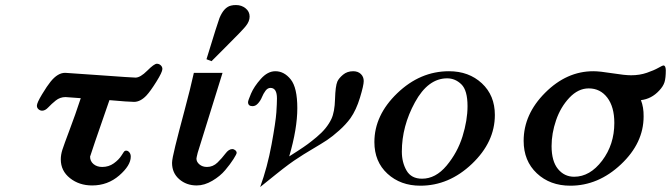

<svg xmlns="http://www.w3.org/2000/svg" viewBox="-20 -734 2673 765"><path d="M127 -313Q127 -324.2 147.5 -358.2Q168 -392.1 181.2 -408.2Q210 -444.3 240.2 -443.8Q247.1 -443.8 377.4 -434.3Q507.8 -424.8 520 -424.8Q539.1 -424.8 566.7 -452.4Q594.2 -480 605 -480Q613.8 -480 620.4 -473.9Q627 -467.8 627 -459Q627 -446.8 603 -408.4Q579.1 -370.1 563 -353Q539.1 -328.1 514.2 -328.1Q493.2 -328.1 416 -335Q339.8 -115.7 338.9 -109.9Q338.9 -91.8 352.5 -80.3Q366.2 -68.8 387.2 -68.8Q413.1 -68.8 433.1 -83Q453.1 -97.2 464.1 -114.5Q475.1 -131.8 476.1 -131.8Q479 -133.8 482.9 -133.8Q489.7 -133.8 495.4 -127Q501 -120.1 501 -109.9Q501 -74.7 455.1 -34.9Q409.2 4.9 347.2 4.9Q295.4 4.9 258.8 -24.2Q222.2 -53.2 222.2 -99.1Q222.2 -117.2 228.5 -137.2Q234.9 -157.2 257.3 -216.6Q279.8 -275.9 301.8 -342.8Q243.7 -346.7 241.2 -347.2Q219.2 -347.2 202.1 -333.5Q185.1 -319.8 172.6 -306.4Q160.2 -293 147.9 -293Q140.1 -293 133.5 -298.6Q127 -304.2 127 -313Z M665.5 -85Q665.5 -100.1 678.5 -152.6Q691.4 -205.1 715.1 -293.5Q738.8 -381.8 752.4 -443.8H866.7L767.6 -125Q762.7 -105 762.7 -102.1Q762.7 -88.9 774.7 -78.9Q786.6 -68.8 804.7 -68.8Q828.6 -68.8 846.7 -86.4Q864.7 -104 878.2 -122.1Q891.6 -140.1 905.8 -140.1Q911.6 -140.1 917.2 -135.5Q922.9 -130.9 922.9 -125Q922.9 -120.1 910.2 -100.1Q897.5 -80.1 877.4 -56.2Q857.4 -32.2 825.9 -13.7Q794.4 4.9 763.7 4.9Q722.7 4.9 694.1 -20Q665.5 -44.9 665.5 -85ZM802.7 -498Q848.6 -647.9 854.5 -662.1Q872.6 -706.1 901.4 -711.9Q909.2 -713.9 920.4 -713.9Q942.4 -713.9 958.5 -700.9Q974.6 -688 974.6 -668Q974.6 -648.9 959.2 -629.9Q943.8 -610.8 878.4 -545.9Q844.2 -511.7 822.8 -490.2Z M968.3 -327.1Q968.3 -333 980.2 -361.1Q992.2 -389.2 1019.3 -419.7Q1046.4 -450.2 1077.1 -450.2Q1112.3 -450.2 1138.4 -417.5Q1164.6 -384.8 1164.6 -303Q1164.6 -221.2 1132.3 -110.8Q1140.1 -115.7 1165.8 -132.3Q1191.4 -148.9 1206.3 -159.9Q1221.2 -170.9 1241.7 -188Q1262.2 -205.1 1276.9 -223.1Q1291.5 -241.2 1300.3 -259.8Q1313.5 -287.6 1314.9 -339.4Q1316.4 -391.1 1324.2 -409.2Q1330.1 -422.4 1346.7 -436.3Q1363.3 -450.2 1387.2 -450.2Q1406.2 -450.2 1417.7 -439.2Q1429.2 -428.2 1429.2 -411.1Q1429.2 -394 1414.3 -345Q1399.4 -295.9 1376.5 -263.2Q1358.4 -238.3 1331.3 -214.1Q1304.2 -189.9 1283.2 -176Q1262.2 -162.1 1223.4 -139.2Q1184.6 -116.2 1168.5 -105Q1136.2 -85 1080.3 -40Q1024.4 4.9 1016.6 11.2Q1045.4 -67.9 1062 -158.4Q1078.6 -249 1081.1 -286.1Q1083.5 -323.2 1083.5 -341.8Q1083.5 -383.8 1057.6 -383.8Q1046.4 -383.8 1037.8 -372.3Q1029.3 -360.8 1023.9 -347.4Q1018.6 -334 1008.5 -322.5Q998.5 -311 986.3 -311Q968.3 -311 968.3 -327.1Z M1471.7 -168Q1471.7 -274.9 1562.7 -362.5Q1653.8 -450.2 1769 -450.2Q1848.1 -450.2 1899.9 -402.1Q1951.7 -354 1951.7 -275.9Q1951.7 -168 1860.4 -81.1Q1769 5.9 1654.8 5.9Q1575.7 5.9 1523.7 -42Q1471.7 -89.8 1471.7 -168ZM1581.1 -129.9Q1581.1 -86.9 1599.9 -54.4Q1618.7 -22 1661.6 -22Q1715.8 -22 1759.3 -74Q1802.7 -126 1822.8 -190.4Q1842.8 -254.9 1842.8 -311Q1842.8 -374 1818.4 -397.9Q1793.9 -421.9 1761.7 -421.9Q1685.5 -421.9 1633.3 -326.4Q1581.1 -231 1581.1 -129.9Z M2066.4 -172.9Q2066.4 -278.8 2152.1 -364.5Q2237.8 -450.2 2343.8 -450.2Q2369.6 -450.2 2419.7 -442.1Q2469.7 -434.1 2494.6 -434.1Q2528.8 -434.1 2557.6 -444.1Q2586.4 -454.1 2603 -463.6Q2619.6 -473.1 2623.5 -473.1Q2632.3 -473.1 2632.8 -454.1Q2632.8 -423.3 2627.7 -406.7Q2622.6 -390.1 2606.4 -373Q2575.7 -339.8 2533.7 -335Q2544.9 -307.1 2544.4 -270Q2544.4 -164.1 2454.1 -79.1Q2363.8 5.9 2252.4 5.9Q2171.4 5.9 2118.9 -43.5Q2066.4 -92.8 2066.4 -172.9ZM2177.7 -151.9Q2177.7 -91.8 2203.1 -60.8Q2228.5 -29.8 2267.6 -29.8Q2330.6 -29.8 2379.2 -94Q2427.7 -158.2 2427.7 -244.1Q2427.7 -308.1 2399.7 -345Q2371.6 -381.8 2325.7 -381.8Q2283.7 -381.8 2248.5 -344.5Q2213.4 -307.1 2195.6 -254.9Q2177.7 -202.6 2177.7 -151.9Z"/></svg>

Font: CMU Serif
Style: BoldItalic
Weight: 700
Italic angle: -14.04°
Version: Version 0.7.0